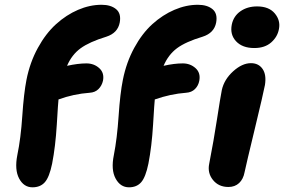

<svg xmlns="http://www.w3.org/2000/svg" viewBox="-20 -780 1200 811"><path d="M117.2 11.2Q80.6 11.2 60.8 -25.9Q41 -63 53.2 -125Q67.9 -195.8 74.2 -290.8Q80.6 -385.7 91.8 -442.9Q106.4 -516.6 139.9 -577.6Q173.3 -638.7 216.8 -678Q260.3 -717.3 309.8 -738.5Q359.4 -759.8 409.2 -759.8Q447.8 -759.8 470.2 -741.5Q492.7 -723.1 485.8 -685.1Q477.5 -640.6 429.2 -625Q357.4 -603 320.3 -575.9Q283.2 -548.8 263.2 -502Q309.6 -512.2 345.2 -512.2Q377 -512.2 399.2 -492.2Q421.4 -472.2 415 -439Q410.2 -418 396 -403.8Q381.8 -389.6 358.9 -388.2Q291 -383.3 227.1 -359.9Q225.6 -348.6 220 -255.1Q214.4 -161.6 200.2 -88.9Q188.5 -31.7 169.4 -10.3Q150.4 11.2 117.2 11.2ZM524.9 11.2Q488.3 11.2 468.3 -25.9Q448.2 -63 460.9 -125Q474.6 -194.8 481 -289.8Q487.3 -384.8 499 -442.9Q513.7 -516.6 546.9 -577.6Q580.1 -638.7 623.5 -678Q667 -717.3 716.6 -738.5Q766.1 -759.8 815.9 -759.8Q855 -759.8 877.4 -741.5Q899.9 -723.1 893.1 -685.1Q884.8 -640.6 835.9 -625Q764.2 -603.5 727.5 -576.2Q690.9 -548.8 670.9 -502Q715.8 -512.2 752 -512.2Q783.7 -512.2 805.9 -492.2Q828.1 -472.2 821.8 -439Q817.9 -418 803.5 -403.8Q789.1 -389.6 766.1 -388.2Q700.2 -383.3 633.8 -359.9Q632.3 -348.6 626.7 -255.1Q621.1 -161.6 606.9 -88.9Q595.2 -31.7 576.4 -10.3Q557.6 11.2 524.9 11.2ZM1054.2 -577.1Q1003.9 -577.1 977.3 -605.5Q950.7 -633.8 959 -675.8Q966.3 -711.9 995.6 -732.4Q1024.9 -752.9 1065.9 -752.9Q1116.2 -752.9 1140.9 -723.1Q1165.5 -693.4 1158.2 -657.2Q1152.3 -624.5 1125.5 -600.8Q1098.6 -577.1 1054.2 -577.1ZM944.8 9.8Q903.3 9.8 879.4 -20Q855.5 -49.8 863.8 -88.9Q882.8 -186.5 896.7 -277.1Q910.6 -367.7 917 -399.9Q926.8 -444.3 964.8 -478.8Q1002.9 -513.2 1040 -513.2Q1072.3 -513.2 1089.1 -488.8Q1106 -464.4 1099.1 -420.9Q1092.3 -385.3 1056.2 -235.6Q1020 -85.9 1013.2 -53.2Q1007.8 -23.4 990 -6.8Q972.2 9.8 944.8 9.8Z"/></svg>

Font: Shantell Sans Normal
Style: Bold Italic
Weight: 700
Italic angle: -11.31°
Designer: Stephen Nixon, Anya Danilova, Shantell Martin
Foundry: Arrow Type
Version: Version 1.006;[559af2be0]